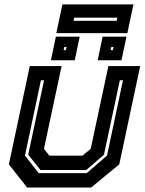

<svg xmlns="http://www.w3.org/2000/svg" viewBox="-20 -834 644 854"><path d="M100.5 0 19.5 -103 112.5 -540H254L175.5 -172L199.5 -141.5H346.5L383.5 -172L462 -540H603.5L510.5 -103L385.5 0ZM152 -64H366L456 -142L527 -477H513L442.5 -146L364 -78H160L105.5 -146L176 -477H162L91 -142ZM414.5 -566 436.5 -671H542.5L520.5 -566ZM206.5 -566 228.5 -671H334.5L312.5 -566ZM263 -611H273L276 -625H266ZM472 -611H482L485 -625H475ZM230.5 -686.5 257.5 -814.5H573.5L546.5 -686.5ZM307 -741.5H499L502 -755.5H310Z"/></svg>

Font: Tourney Thin
Style: Bold Italic
Weight: 700
Italic angle: -12°
Version: Version 1.015